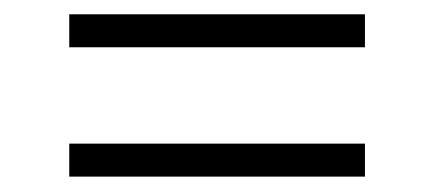

<svg xmlns="http://www.w3.org/2000/svg" viewBox="-20 -378 592 262"><path d="M74.5 -358.5H478V-313.5H74.5ZM74.5 -182H478V-137H74.5Z"/></svg>

Font: Newsreader 9pt Light
Style: Regular
Weight: 300
Designer: Hugues Gentile
Foundry: Production Type
Version: Version 1.003